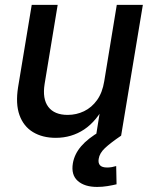

<svg xmlns="http://www.w3.org/2000/svg" viewBox="-20 -549 619 777"><path d="M205.6 8.8Q151.9 8.8 113.5 -14.4Q75.2 -37.6 58.8 -83.3Q42.5 -128.9 53.2 -196.3L108.4 -529.3H213.4L160.6 -209.5Q150.9 -148.9 175.5 -116.5Q200.2 -84 253.9 -84Q289.1 -84 320.1 -98.9Q351.1 -113.8 372.8 -144Q394.5 -174.3 401.9 -220.7L452.6 -529.3H558.1L470.2 0H368.7L389.6 -130.4H407.7Q371.6 -59.1 320.6 -25.1Q269.5 8.8 205.6 8.8ZM373 207.5Q322.3 207.5 294.7 183.1Q267.1 158.7 274.9 111.8Q281.2 74.7 308.3 43Q335.4 11.2 386.2 -18.1L470.2 0Q427.2 29.3 405 50Q382.8 70.8 379.4 93.8Q376.5 110.8 384.8 119.9Q393.1 128.9 413.6 128.9Q423.3 128.9 432.9 127.2Q442.4 125.5 450.2 123L451.7 196.8Q435.5 200.7 415 204.1Q394.5 207.5 373 207.5Z"/></svg>

Font: Inter 24pt Medium
Style: Italic
Weight: 500
Italic angle: -9.3988°
Designer: Rasmus Andersson
Foundry: rsms
Version: Version 4.001;git-66647c0bb